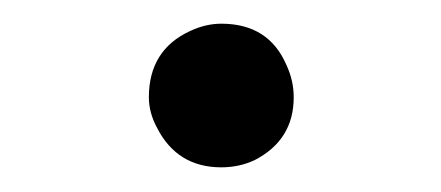

<svg xmlns="http://www.w3.org/2000/svg" viewBox="-20 -125 363 158"><path d="M162.1 12.7Q126 12.7 109.4 -19.5Q102.5 -32.2 102.5 -44.9Q102.5 -84 136.7 -99.6Q149.4 -105.5 162.1 -105.5Q201.2 -105.5 215.8 -71.3Q221.7 -58.6 221.7 -44.9Q221.7 -9.8 189.5 6.8Q176.8 12.7 162.1 12.7Z"/></svg>

Font: GenYoMin JP Light
Style: Regular
Weight: 300
Version: Version 1.001;PS 1;hotconv 16.6.51;makeotf.lib2.5.65220 DEVE